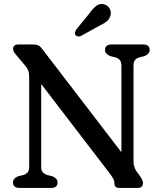

<svg xmlns="http://www.w3.org/2000/svg" viewBox="-20 -917 790 937"><path d="M261 -27Q261 0 229.5 0H75Q43.5 0 43.5 -27Q43.5 -46.5 69 -57L92.5 -62.5Q107.5 -67 115 -76Q122.5 -85 122.5 -103.5V-540.5Q122.5 -561 117.8 -573Q113 -585 103.5 -596L60.5 -647Q52.5 -656.5 48.2 -663Q44 -669.5 44 -678.5Q44 -700 70 -700H141Q156 -700 165.8 -696Q175.5 -692 185.5 -678.5L572.5 -174V-596.5Q572.5 -614.5 565 -623.5Q557.5 -632.5 542 -637.5L518.5 -643Q492.5 -653.5 492.5 -673Q492.5 -700 524.5 -700H679Q710.5 -700 710.5 -673Q710.5 -653.5 685 -643L661.5 -637.5Q646 -632.5 638.8 -623.8Q631.5 -615 631.5 -596.5V-132Q631.5 -104 644 -84L665 -55Q678 -34 678 -24Q678 0 651 0H562Q538.5 0 538.5 -21.5Q538.5 -33 534.2 -42Q530 -51 515.5 -70.5L181 -507V-103.5Q181 -85 188.8 -76.2Q196.5 -67.5 212 -62.5L235.5 -57Q261 -46.5 261 -27ZM415.5 -850.5Q433 -875.5 450 -888.5Q467 -901.5 489 -895.5Q507.5 -890 515.8 -873.8Q524 -857.5 519 -841Q514 -823.5 501 -812.8Q488 -802 465 -791.5L375 -741.5Q368.5 -738.5 360.8 -739.2Q353 -740 349 -745.5Q344 -751.5 346.2 -758.8Q348.5 -766 352.5 -773.5Z"/></svg>

Font: Fraunces 72pt SuperSoft
Style: Regular
Weight: 400
Version: Version 1.000;[b76b70a41]